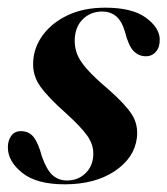

<svg xmlns="http://www.w3.org/2000/svg" viewBox="-24 -471 436 500"><path d="M150.5 -1Q179.5 -1 199 -20.2Q218.5 -39.5 219 -69.5Q219.5 -94 203.8 -116.8Q188 -139.5 149 -175Q102 -216.5 81 -245.8Q60 -275 62.5 -311.5Q64.5 -348.5 88 -380.2Q111.5 -412 152.8 -431.5Q194 -451 250 -451Q320 -451 355.5 -425.2Q391 -399.5 392 -369Q392.5 -348.5 382.2 -336.5Q372 -324.5 356 -324.5Q337 -324.5 323.8 -338.2Q310.5 -352 301.5 -388Q293 -417 278 -429Q263 -441 242.5 -441Q211.5 -441 191.2 -420.5Q171 -400 170.5 -366Q170.5 -346.5 177.2 -329.2Q184 -312 202.8 -290.8Q221.5 -269.5 258 -238.5Q302 -200 319.2 -173.2Q336.5 -146.5 332.5 -112Q326 -59.5 274.5 -25.2Q223 9 144.5 9Q71 9 33.8 -21Q-3.5 -51 -3.5 -87Q-3.5 -105 5.2 -117.2Q14 -129.5 30.5 -129.5Q51 -129.5 63.2 -114.5Q75.5 -99.5 85 -64Q97 -29.5 112.5 -15.2Q128 -1 150.5 -1Z"/></svg>

Font: Fraunces 144pt S000 SemiBold
Style: Italic
Weight: 600
Italic angle: -16°
Version: Version 1.000; ttfautohint (v1.8.3)